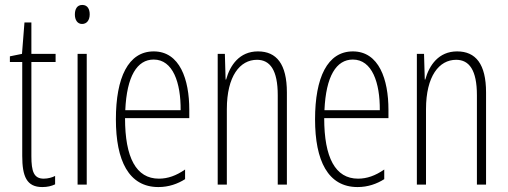

<svg xmlns="http://www.w3.org/2000/svg" viewBox="-20 -747 2055 777"><path d="M157 -24C117 -24 107 -53 107 -115V-496H205V-529H107V-656H79L69 -529L20 -519V-496H70V-116C70 -33 88 10 151 10C172 10 188 6 203 -1V-35C192 -29 174 -24 157 -24Z M313 -727C291 -727 283 -709 283 -688C283 -667 293 -650 312 -650C331 -650 343 -665 343 -689C343 -709 335 -727 313 -727ZM331 -529H294V0H331Z M602 -539C499 -539 449 -433 449 -264C449 -97 501 10 621 10C663 10 699 -3 729 -22V-61C693 -36 659 -24 623 -24C531 -24 486 -109 486 -269H746V-303C746 -425 708 -539 602 -539ZM602 -506C680 -506 712 -412 711 -301H487C493 -439 535 -506 602 -506Z M1024 -539C949 -539 911 -483 895 -425H893L890 -529H861V0H898V-305C898 -439 951 -505 1020 -505C1073 -505 1104 -463 1104 -362V0H1141V-373C1141 -488 1099 -539 1024 -539Z M1408 -539C1305 -539 1255 -433 1255 -264C1255 -97 1307 10 1427 10C1469 10 1505 -3 1535 -22V-61C1499 -36 1465 -24 1429 -24C1337 -24 1292 -109 1292 -269H1552V-303C1552 -425 1514 -539 1408 -539ZM1408 -506C1486 -506 1518 -412 1517 -301H1293C1299 -439 1341 -506 1408 -506Z M1830 -539C1755 -539 1717 -483 1701 -425H1699L1696 -529H1667V0H1704V-305C1704 -439 1757 -505 1826 -505C1879 -505 1910 -463 1910 -362V0H1947V-373C1947 -488 1905 -539 1830 -539Z"/></svg>

Font: Noto Sans ExtraCondensed ExtraLight
Style: Regular
Weight: 200
Width: 2
Designer: Monotype Design Team
Foundry: Monotype Imaging Inc.
Version: Version 2.013